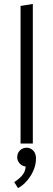

<svg xmlns="http://www.w3.org/2000/svg" viewBox="-20 -726 270 971"><path d="M84 0V-696L146 -706V0ZM115 21Q134 21 148 35.5Q162 50 162 75Q162 120 135 163Q108 206 71 225L52 195Q77 179 92.5 160.5Q108 142 110 116Q91 114 79 100Q67 86 67 69Q67 49 80.5 35Q94 21 115 21Z"/></svg>

Font: Palanquin Light
Style: Regular
Weight: 300
Designer: Pria Ravichandran
Version: Version 1.0.4